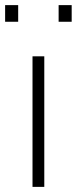

<svg xmlns="http://www.w3.org/2000/svg" viewBox="-30 -730 300 750"><path d="M97 0V-510H143V0ZM-10 -645V-710H41V-645ZM199 -645V-710H250V-645Z"/></svg>

Font: Saira Thin ExtraLight
Style: Regular
Weight: 250
Version: Version 1.101